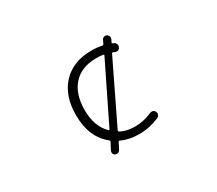

<svg xmlns="http://www.w3.org/2000/svg" viewBox="-113 -826 1225 1082"><g transform="rotate(-30 500.0 -284.5)"><path d="M402.3 -119.1Q407.2 -114.3 410.2 -121.1L592.8 -494.1Q595.7 -501 588.9 -502Q571.3 -504.9 543.9 -504.9Q449.2 -504.9 396 -446.8Q342.8 -388.7 342.8 -283.2Q342.8 -177.7 402.3 -119.1ZM611.3 -548.8Q617.2 -547.9 620.1 -553.7L630.9 -576.2Q635.7 -585 644.5 -587.9Q648.4 -588.9 651.4 -588.9Q657.2 -588.9 662.1 -585.9Q670.9 -581.1 673.8 -572.3Q676.8 -563.5 672.9 -554.7L664.1 -537.1Q662.1 -533.2 666 -532.2Q668.9 -530.3 673.8 -528.3Q683.6 -524.4 687.5 -514.6Q689.5 -509.8 689.5 -504.9Q689.5 -499 686.5 -494.1Q683.6 -484.4 673.8 -481Q664.1 -477.5 655.3 -481.4Q648.4 -484.4 643.6 -486.3Q638.7 -488.3 636.7 -484.4L447.3 -92.8Q444.3 -85.9 451.2 -82Q490.2 -61.5 540 -61.5Q542 -61.5 543.9 -61.5Q599.6 -61.5 655.3 -85.9Q664.1 -89.8 673.8 -86.4Q683.6 -83 686.5 -74.2Q689.5 -68.4 689.5 -63.5Q689.5 -58.6 687.5 -54.7Q683.6 -43.9 673.8 -40Q609.4 -12.7 543 -12.7Q477.5 -12.7 428.7 -36.1Q421.9 -39.1 418.9 -32.2L398.4 7.8Q393.6 16.6 384.8 19.5Q380.9 20.5 377 20.5Q372.1 20.5 367.2 18.6Q358.4 14.6 355.5 5.9Q352.5 -2.9 356.4 -11.7L379.9 -56.6Q382.8 -63.5 377 -67.4Q286.1 -139.6 286.1 -283.2Q286.1 -410.2 355 -482.9Q423.8 -555.7 543 -555.7Q580.1 -555.7 611.3 -548.8Z"/></g></svg>

Font: Rounded-X Mgen+ 1mn light
Style: Regular
Weight: 200
Designer: [Source Han Sans]
Ryoko NISHIZUKA  (kana & ideographs); Paul D. Hunt (Latin, Greek & Cyrillic); Wenlong ZHANG  (bopomofo
Version: Version 1.059.20150602